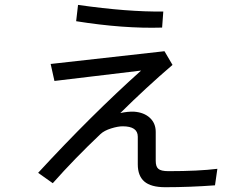

<svg xmlns="http://www.w3.org/2000/svg" viewBox="-20 -743 1040 794"><path d="M294.9 -655.3Q296.9 -671.9 302.7 -722.7Q508.8 -693.4 655.3 -695.3Q653.3 -672.9 650.4 -628.9Q491.2 -624 294.9 -655.3ZM137.7 -28.3Q357.4 -266.6 563.5 -451.2Q444.3 -436.5 205.1 -408.2Q201.2 -425.8 189.5 -478.5Q306.6 -491.2 660.2 -531.2Q668.9 -517.6 693.4 -474.6Q585 -381.8 477.5 -275.4Q507.8 -282.2 534.2 -281.2Q575.2 -278.3 599.6 -255.9Q624 -233.4 624 -197.3Q624 -157.2 624 -78.1Q624 -53.7 634.8 -44.9Q645.5 -35.2 676.8 -35.2Q800.8 -35.2 878.9 -44.9Q876 -22.5 869.1 23.4Q764.6 31.2 663.1 31.2Q604.5 31.2 577.1 7.8Q549.8 -15.6 549.8 -63.5Q549.8 -101.6 549.8 -177.7Q549.8 -220.7 487.3 -220.7Q467.8 -220.7 439.5 -211.9Q411.1 -203.1 395.5 -188.5Q288.1 -86.9 198.2 14.6Q177.7 0 137.7 -28.3Z"/></svg>

Font: Gothic A1
Style: Regular
Weight: 400
Designer: HanYang I&C Co.,Ltd.
Version: Version 2.50